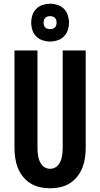

<svg xmlns="http://www.w3.org/2000/svg" viewBox="-20 -1007 540 1035"><path d="M250 8Q222 8 195 2Q168 -4 144.5 -18.5Q121 -33 103.5 -55Q86 -77 76 -102.5Q66 -128 62 -155.5Q58 -183 58 -210V-735H182V-210Q182 -198 183 -185.5Q184 -173 186.5 -161Q189 -149 194 -137.5Q199 -126 207 -116.5Q215 -107 226.5 -102Q238 -97 250 -97Q262 -97 273.5 -102Q285 -107 293 -116.5Q301 -126 306 -137.5Q311 -149 313.5 -161Q316 -173 317 -185.5Q318 -198 318 -210V-735H442V-210Q442 -183 438 -155.5Q434 -128 424 -102.5Q414 -77 396.5 -55Q379 -33 355.5 -18.5Q332 -4 305 2Q278 8 250 8ZM250 -783Q230 -783 210 -789.5Q190 -796 175.5 -810.5Q161 -825 154.5 -845Q148 -865 148 -885Q148 -905 154.5 -925Q161 -945 175.5 -959.5Q190 -974 210 -980.5Q230 -987 250 -987Q270 -987 290 -980.5Q310 -974 324.5 -959.5Q339 -945 345.5 -925Q352 -905 352 -885Q352 -865 345.5 -845Q339 -825 324.5 -810.5Q310 -796 290 -789.5Q270 -783 250 -783ZM250 -850Q257 -850 264 -852Q271 -854 276 -859Q281 -864 283 -871Q285 -878 285 -885Q285 -892 283 -899Q281 -906 276 -911Q271 -916 264 -918Q257 -920 250 -920Q243 -920 236 -918Q229 -916 224 -911Q219 -906 217 -899Q215 -892 215 -885Q215 -878 217 -871Q219 -864 224 -859Q229 -854 236 -852Q243 -850 250 -850Z"/></svg>

Font: Iosevka Extrabold
Style: Regular
Weight: 800
Monospace: yes
Designer: Belleve Invis
Foundry: Belleve Invis
Version: Version 32.5.0; ttfautohint (v1.8.4)